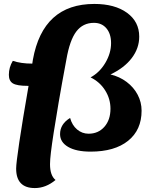

<svg xmlns="http://www.w3.org/2000/svg" viewBox="-20 -745 758 975"><path d="M157 210Q62 210 62 111Q62 85 78 -23Q94 -131 125 -309H121Q66 -309 45.5 -321.5Q25 -334 25 -365Q25 -403 45 -436Q87 -422 142 -422H144Q146 -432 147 -442Q198 -725 459 -725Q563 -725 625 -680Q687 -635 687 -559Q687 -500 649 -450Q611 -400 541 -367Q587 -356 623 -329Q659 -302 679 -264Q699 -226 699 -183Q699 -85 630.5 -30Q562 25 440 25Q367 25 326 1Q285 -23 285 -64Q285 -115 336 -146Q346 -109 371.5 -87.5Q397 -66 430 -66Q479 -66 510 -101Q541 -136 541 -193Q541 -243 514 -286Q487 -329 440 -352Q486 -377 515 -426Q544 -475 544 -526Q544 -573 520.5 -601Q497 -629 457 -629Q401 -629 367.5 -585Q334 -541 317 -442Q293 -314 277.5 -223Q262 -132 252.5 -70.5Q243 -9 238.5 29Q234 67 234 89Q234 146 262 169Q213 210 157 210Z"/></svg>

Font: Lemonada SemiBold
Style: Regular
Weight: 600
Designer: Mohamed Gaber (Arabic), Eduardo Tunni (Latin)
Foundry: Kief Type Foundry
Version: Version 4.005; ttfautohint (v1.8.3)